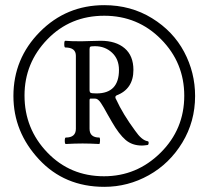

<svg xmlns="http://www.w3.org/2000/svg" viewBox="-20 -737 809 744"><path d="M384 -13Q230 -13 131 -119.5Q32 -226 32 -365Q32 -510 134.5 -613.5Q237 -717 384 -717Q487 -717 569 -666.5Q651 -616 693.5 -536Q736 -456 736 -365Q736 -266 686.5 -184.5Q637 -103 556.5 -58Q476 -13 384 -13ZM383 -54Q510 -54 602 -145Q694 -236 694 -366Q694 -494 604 -585Q514 -676 384 -676Q252 -676 163.5 -584.5Q75 -493 75 -367Q75 -238 163.5 -146Q252 -54 383 -54ZM530 -173Q492 -173 466.5 -195Q441 -217 414 -264Q406 -277 397 -293.5Q388 -310 382.5 -319.5Q377 -329 371 -338Q365 -347 359.5 -351Q354 -355 348 -355H331Q327 -355 327 -348V-238Q327 -204 365 -204Q367 -204 367.5 -197.5Q368 -191 367 -185Q366 -179 365 -179Q327 -181 300 -181Q271 -181 235 -179Q231 -179 231 -191.5Q231 -204 235 -204Q274 -204 274 -238V-521Q274 -553 233 -553Q229 -553 229 -566Q229 -579 233 -579Q252 -577 295 -577Q298 -577 330 -578Q362 -579 370 -579Q429 -579 463 -550Q497 -521 497 -466Q497 -392 431 -367Q427 -364 427 -361Q427 -356 430 -352Q456 -295 504 -230Q529 -194 551 -190Q556 -190 556 -184Q556 -175 551 -175Q537 -173 530 -173ZM354 -375Q441 -375 441 -466Q441 -508 414 -533Q387 -558 348 -558Q333 -558 330 -556Q327 -554 327 -546V-389Q327 -380 331 -377.5Q335 -375 354 -375Z"/></svg>

Font: Junicode Cond Medium
Style: Regular
Weight: 500
Width: 3
Designer: Peter S. Baker
Version: Version 2.201